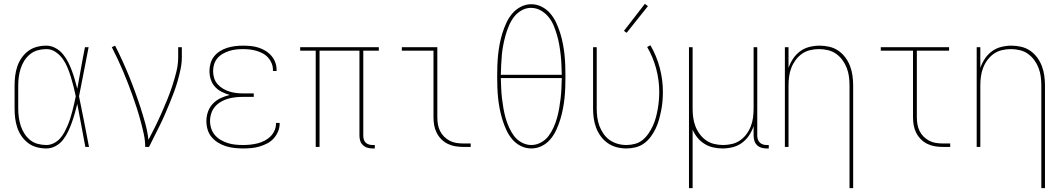

<svg xmlns="http://www.w3.org/2000/svg" viewBox="-20 -766 5540 1001"><path d="M222 8Q196 8 171.5 1.5Q147 -5 127 -20Q107 -35 92.5 -56Q78 -77 70 -101Q62 -125 59 -150Q56 -175 56 -200V-320Q56 -345 59 -370Q62 -395 70 -419Q78 -443 92.5 -464Q107 -485 127 -500Q147 -515 171.5 -521.5Q196 -528 222 -528Q246 -528 268.5 -516Q291 -504 307 -485Q323 -466 334.5 -443.5Q346 -421 354.5 -398Q363 -375 370 -351Q377 -327 383 -303Q393 -357 402.5 -411.5Q412 -466 423 -520H442Q429 -456 417 -391.5Q405 -327 392 -264Q406 -198 418.5 -132Q431 -66 444 0H425Q414 -56 404 -112Q394 -168 383 -224Q377 -200 370 -175.5Q363 -151 354.5 -127Q346 -103 335 -80Q324 -57 308.5 -37Q293 -17 270 -4.5Q247 8 222 8ZM222 -10Q241 -10 259.5 -19Q278 -28 291.5 -42.5Q305 -57 314.5 -74.5Q324 -92 332 -110.5Q340 -129 346 -148Q352 -167 357 -186Q362 -205 366.5 -224.5Q371 -244 375 -264Q370 -289 363.5 -314.5Q357 -340 349.5 -364.5Q342 -389 332 -413.5Q322 -438 307 -459Q292 -480 270 -495Q248 -510 222 -510Q199 -510 177 -504Q155 -498 137 -483.5Q119 -469 107 -450Q95 -431 88 -409.5Q81 -388 78 -365.5Q75 -343 75 -320V-200Q75 -177 78 -154.5Q81 -132 88 -110.5Q95 -89 107 -70Q119 -51 136.5 -36.5Q154 -22 176.5 -16Q199 -10 222 -10Z M737 0Q737 -34 729.5 -68Q722 -102 713 -135.5Q704 -169 693.5 -201.5Q683 -234 671.5 -266.5Q660 -299 647.5 -331Q635 -363 621.5 -395Q608 -427 593.5 -458Q579 -489 563 -520L580 -528Q600 -489 618 -449.5Q636 -410 652.5 -369.5Q669 -329 684 -288Q699 -247 712.5 -205.5Q726 -164 737.5 -122Q749 -80 754 -37Q772 -71 789 -105.5Q806 -140 821.5 -175Q837 -210 851.5 -245.5Q866 -281 878 -317.5Q890 -354 899.5 -392Q909 -430 909 -468V-520H928V-468Q928 -437 921.5 -406Q915 -375 906.5 -345Q898 -315 887 -285.5Q876 -256 864 -227Q852 -198 839.5 -169Q827 -140 813 -112Q799 -84 785 -56Q771 -28 757 0Z M1247 8Q1225 8 1202.5 5.5Q1180 3 1158.5 -3.5Q1137 -10 1117.5 -22Q1098 -34 1083.5 -51Q1069 -68 1062.5 -90Q1056 -112 1056 -135Q1056 -160 1064.5 -184Q1073 -208 1090.5 -226Q1108 -244 1130.5 -254.5Q1153 -265 1178 -271Q1156 -277 1136 -287Q1116 -297 1101 -313.5Q1086 -330 1079 -351.5Q1072 -373 1072 -396Q1072 -416 1078 -436.5Q1084 -457 1097 -473Q1110 -489 1128 -500Q1146 -511 1165.5 -517Q1185 -523 1205.5 -525.5Q1226 -528 1247 -528Q1267 -528 1287.5 -526Q1308 -524 1327 -518Q1346 -512 1363.5 -501.5Q1381 -491 1394.5 -475.5Q1408 -460 1415 -441Q1422 -422 1422 -402Q1422 -400 1422 -399Q1422 -398 1422 -396H1403Q1403 -398 1403 -399Q1403 -400 1403 -401Q1403 -419 1396.5 -435.5Q1390 -452 1378 -465.5Q1366 -479 1350 -487.5Q1334 -496 1317 -501Q1300 -506 1282.5 -508Q1265 -510 1247 -510Q1229 -510 1211 -508Q1193 -506 1175.5 -500.5Q1158 -495 1142 -486Q1126 -477 1114 -463Q1102 -449 1096.5 -431.5Q1091 -414 1091 -396Q1091 -377 1096.5 -359Q1102 -341 1114.5 -327Q1127 -313 1143 -303.5Q1159 -294 1177 -288.5Q1195 -283 1213 -281Q1231 -279 1250 -279H1303V-261H1250Q1230 -261 1209.5 -259Q1189 -257 1169.5 -251.5Q1150 -246 1132 -235.5Q1114 -225 1101 -210Q1088 -195 1081.5 -175Q1075 -155 1075 -135Q1075 -115 1081.5 -95.5Q1088 -76 1101 -61Q1114 -46 1131.5 -36Q1149 -26 1168 -20Q1187 -14 1207 -12Q1227 -10 1247 -10Q1266 -10 1285 -12Q1304 -14 1322.5 -18.5Q1341 -23 1358.5 -32Q1376 -41 1389.5 -54Q1403 -67 1411 -85Q1419 -103 1419 -122Q1419 -123 1419 -123.5Q1419 -124 1419 -125H1438Q1438 -124 1438 -123.5Q1438 -123 1438 -122Q1438 -100 1429.5 -80Q1421 -60 1406.5 -44Q1392 -28 1372.5 -18Q1353 -8 1332.5 -2Q1312 4 1290.5 6Q1269 8 1247 8Z M1922 8Q1908 8 1895 4Q1882 0 1872 -9.5Q1862 -19 1858 -32Q1854 -45 1854 -58V-502H1646V0H1626V-502H1545V-520H1955V-502H1874V-58Q1874 -49 1876.5 -39.5Q1879 -30 1886 -23Q1893 -16 1902.5 -13Q1912 -10 1922 -10H1934V8Z M2395 0Q2374 0 2353.5 -3.5Q2333 -7 2314.5 -16Q2296 -25 2281 -40Q2266 -55 2256.5 -74Q2247 -93 2243.5 -113.5Q2240 -134 2240 -155V-502H2075V-520H2260V-155Q2260 -136 2263 -118Q2266 -100 2274 -83.5Q2282 -67 2295 -54Q2308 -41 2324 -32.5Q2340 -24 2358.5 -21Q2377 -18 2395 -18H2434V0Z M2750 8Q2721 8 2695 -5Q2669 -18 2650.5 -40Q2632 -62 2620 -88Q2608 -114 2599.5 -141.5Q2591 -169 2585.5 -197Q2580 -225 2577 -253.5Q2574 -282 2573 -310.5Q2572 -339 2572 -368Q2572 -396 2573 -424.5Q2574 -453 2577 -481.5Q2580 -510 2585.5 -538.5Q2591 -567 2599.5 -594Q2608 -621 2620 -647Q2632 -673 2650.5 -695Q2669 -717 2695 -730.5Q2721 -744 2750 -744Q2779 -744 2805 -730.5Q2831 -717 2849.5 -695Q2868 -673 2880 -647Q2892 -621 2900.5 -594Q2909 -567 2914.5 -538.5Q2920 -510 2923 -481.5Q2926 -453 2927 -424.5Q2928 -396 2928 -367Q2928 -339 2927 -310.5Q2926 -282 2923 -253.5Q2920 -225 2914.5 -197Q2909 -169 2900.5 -141.5Q2892 -114 2880 -88Q2868 -62 2849.5 -40Q2831 -18 2805 -5Q2779 8 2750 8ZM2591 -376H2909Q2908 -403 2907 -429Q2906 -455 2903 -481.5Q2900 -508 2895.5 -533.5Q2891 -559 2883.5 -584.5Q2876 -610 2866 -634Q2856 -658 2839 -678.5Q2822 -699 2798.5 -712Q2775 -725 2748 -725Q2722 -725 2698.5 -711.5Q2675 -698 2659.5 -677.5Q2644 -657 2633.5 -632.5Q2623 -608 2616 -583Q2609 -558 2604 -532.5Q2599 -507 2596.5 -481Q2594 -455 2593 -429Q2592 -403 2591 -376ZM2750 -10Q2776 -10 2800 -23Q2824 -36 2839.5 -56.5Q2855 -77 2866 -101.5Q2877 -126 2884 -151Q2891 -176 2895.5 -202Q2900 -228 2903 -254Q2906 -280 2907 -306Q2908 -332 2909 -359H2591Q2592 -332 2593 -306Q2594 -280 2597 -254Q2600 -228 2604.5 -202Q2609 -176 2616 -151Q2623 -126 2634 -101.5Q2645 -77 2660.5 -56.5Q2676 -36 2700 -23Q2724 -10 2750 -10Z M3245 8Q3220 8 3195 1.5Q3170 -5 3149 -19.5Q3128 -34 3112.5 -55Q3097 -76 3088 -100Q3079 -124 3075.5 -149Q3072 -174 3072 -200V-520H3091V-200Q3091 -177 3094 -154Q3097 -131 3105 -109.5Q3113 -88 3126.5 -68.5Q3140 -49 3158.5 -36Q3177 -23 3199.5 -16.5Q3222 -10 3245 -10Q3268 -10 3290.5 -16Q3313 -22 3330.5 -36.5Q3348 -51 3361 -70Q3374 -89 3383.5 -109.5Q3393 -130 3399 -152Q3405 -174 3409 -196.5Q3413 -219 3415 -241.5Q3417 -264 3417 -287Q3417 -348 3401 -408Q3385 -468 3354 -521L3371 -530Q3403 -475 3419.5 -413Q3436 -351 3436 -287Q3436 -263 3434 -238.5Q3432 -214 3427 -189.5Q3422 -165 3415.5 -141.5Q3409 -118 3398.5 -96Q3388 -74 3373 -53.5Q3358 -33 3338 -18.5Q3318 -4 3294 2Q3270 8 3245 8ZM3247 -595 3233 -605 3342 -746 3358 -734Z M3572 215V-520H3591V-200Q3591 -177 3594 -153.5Q3597 -130 3605.5 -108Q3614 -86 3628 -67Q3642 -48 3661 -34.5Q3680 -21 3703.5 -15.5Q3727 -10 3750 -10Q3773 -10 3796.5 -15.5Q3820 -21 3839 -34.5Q3858 -48 3872 -67Q3886 -86 3894.5 -108Q3903 -130 3906 -153.5Q3909 -177 3909 -200V-520H3928V-58Q3928 -49 3931 -39.5Q3934 -30 3941 -23Q3948 -16 3957.5 -13Q3967 -10 3976 -10H3988V8H3976Q3963 8 3949.5 4Q3936 0 3926.5 -9.5Q3917 -19 3913 -32Q3909 -45 3909 -58V-108Q3900 -82 3885 -59.5Q3870 -37 3848 -21Q3826 -5 3799.5 1.5Q3773 8 3747 8Q3722 8 3698 2.5Q3674 -3 3653 -16Q3632 -29 3616.5 -48Q3601 -67 3591 -90V215Z M4409 215V-320Q4409 -343 4406 -366.5Q4403 -390 4394.5 -412Q4386 -434 4372 -453Q4358 -472 4339 -485.5Q4320 -499 4296.5 -504.5Q4273 -510 4250 -510Q4227 -510 4203.5 -504.5Q4180 -499 4161 -485.5Q4142 -472 4128 -453Q4114 -434 4105.5 -412Q4097 -390 4094 -366.5Q4091 -343 4091 -320V0H4072V-520H4091V-412Q4100 -438 4115 -460.5Q4130 -483 4152 -499Q4174 -515 4200.5 -521.5Q4227 -528 4253 -528Q4279 -528 4304.5 -522Q4330 -516 4351 -501.5Q4372 -487 4387.5 -466Q4403 -445 4412 -421Q4421 -397 4424.5 -371.5Q4428 -346 4428 -320V215Z M4895 0Q4874 0 4853.5 -3.5Q4833 -7 4814.5 -16Q4796 -25 4781 -40Q4766 -55 4756.5 -74Q4747 -93 4743.5 -113.5Q4740 -134 4740 -155V-502H4572V-520H4928V-502H4760V-155Q4760 -136 4763 -118Q4766 -100 4774 -83.5Q4782 -67 4795 -54Q4808 -41 4824 -32.5Q4840 -24 4858.5 -21Q4877 -18 4895 -18H4934V0Z M5409 215V-320Q5409 -343 5406 -366.5Q5403 -390 5394.5 -412Q5386 -434 5372 -453Q5358 -472 5339 -485.5Q5320 -499 5296.5 -504.5Q5273 -510 5250 -510Q5227 -510 5203.5 -504.5Q5180 -499 5161 -485.5Q5142 -472 5128 -453Q5114 -434 5105.5 -412Q5097 -390 5094 -366.5Q5091 -343 5091 -320V0H5072V-520H5091V-412Q5100 -438 5115 -460.5Q5130 -483 5152 -499Q5174 -515 5200.5 -521.5Q5227 -528 5253 -528Q5279 -528 5304.5 -522Q5330 -516 5351 -501.5Q5372 -487 5387.5 -466Q5403 -445 5412 -421Q5421 -397 5424.5 -371.5Q5428 -346 5428 -320V215Z"/></svg>

Font: Zed Mono Thin
Style: Regular
Weight: 100
Monospace: yes
Designer: Belleve Invis
Foundry: Belleve Invis
Version: Version 1.0.0; ttfautohint (v1.8.4)